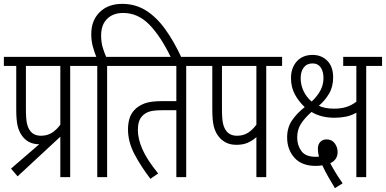

<svg xmlns="http://www.w3.org/2000/svg" viewBox="-20 -916 1996 993"><path d="M37 -44 183 -170Q127 -170 96 -211Q79 -233 71.5 -263.5Q64 -294 64 -350V-575H0V-622H425V-575H343V0H292V-209L71 -4ZM292 -575H114V-352Q114 -301 119.5 -277Q125 -253 137 -238Q156 -214 192 -214Q224 -214 248 -229Q272 -244 292 -271Z M483 -575H413V-622H478Q469 -644 460.5 -674Q452 -704 452 -740Q452 -810 495.5 -853Q539 -896 612 -896Q680 -896 734.5 -862Q789 -828 834.5 -765Q880 -702 920 -615H866Q811 -729 752 -789Q693 -849 617 -849Q565 -849 534 -818.5Q503 -788 503 -732Q503 -697 511.5 -669.5Q520 -642 529 -622H616V-575H534V0H483Z M943 -575V0H892V-346H822Q774 -346 751.5 -338.5Q729 -331 715 -315Q693 -292 693 -244Q693 -198 716.5 -144Q740 -90 798 -19L758 9Q707 -58 674.5 -120.5Q642 -183 642 -247Q642 -277 649.5 -302.5Q657 -328 676 -348Q696 -369 727.5 -381Q759 -393 820 -393H892V-575H604V-622H1026V-575Z M1357 -575V0H1306V-207Q1288 -190 1263 -178.5Q1238 -167 1203 -167Q1171 -167 1148 -179Q1125 -191 1110 -211Q1093 -233 1085.5 -263.5Q1078 -294 1078 -350V-575H1014V-622H1439V-575ZM1306 -575H1128V-352Q1128 -301 1133.5 -277Q1139 -253 1151 -238Q1170 -214 1206 -214Q1238 -214 1262 -229Q1286 -244 1306 -271Z M1874 -575V0H1823V-333Q1796 -318 1768 -312.5Q1740 -307 1710 -307Q1675 -307 1645.5 -314.5Q1616 -322 1591 -337Q1554 -304 1535.5 -274Q1517 -244 1517 -205Q1517 -165 1538.5 -135Q1560 -105 1613 -105Q1620 -105 1630 -106Q1627 -115 1625.5 -125.5Q1624 -136 1624 -146Q1624 -169 1636.5 -182Q1649 -195 1669 -195Q1696 -195 1711 -175Q1726 -155 1726 -130Q1726 -89 1688 -72Q1714 -22 1752 32L1712 57Q1692 24 1676 -4.5Q1660 -33 1647 -61Q1631 -58 1613 -58Q1540 -58 1502.5 -100.5Q1465 -143 1465 -205Q1465 -256 1490 -293Q1515 -330 1556 -362Q1525 -391 1505 -428Q1485 -465 1485 -512Q1485 -565 1515 -598.5Q1545 -632 1597 -632Q1642 -632 1672.5 -602Q1703 -572 1703 -515Q1703 -467 1681.5 -431Q1660 -395 1629 -369Q1660 -354 1708 -354Q1743 -354 1770.5 -362.5Q1798 -371 1823 -390V-575H1755V-622H1956V-575ZM1535 -512Q1535 -477 1550 -445Q1565 -413 1592 -391Q1620 -417 1636.5 -447Q1653 -477 1653 -512Q1653 -547 1638.5 -567.5Q1624 -588 1597 -588Q1567 -588 1551 -567Q1535 -546 1535 -512Z"/></svg>

Font: Noto Sans ExtraCondensed Light
Style: Italic
Weight: 300
Width: 2
Italic angle: -12°
Designer: Monotype Design Team
Foundry: Monotype Imaging Inc.
Version: Version 2.013; ttfautohint (v1.8.4.7-5d5b)